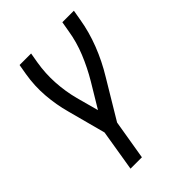

<svg xmlns="http://www.w3.org/2000/svg" viewBox="-215 -617 930 930"><g transform="rotate(-45 250.0 -152.5)"><path d="M119 215 154 2 102 -193Q84 -258 78.5 -327.5Q73 -397 85 -468L94 -520H173L164 -468Q153 -402 157 -337Q161 -272 177 -211L208 -97L282 -220Q317 -279 342.5 -341.5Q368 -404 378 -468L387 -520H466L457 -468Q445 -395 417 -323Q389 -251 348 -184L231 11L197 215Z"/></g></svg>

Font: Iosevka Term Curly Oblique
Style: Regular
Weight: 400
Italic angle: -9°
Designer: Belleve Invis
Foundry: Belleve Invis
Version: Version 32.3.0